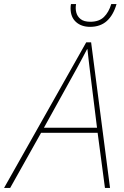

<svg xmlns="http://www.w3.org/2000/svg" viewBox="-68 -924 608 944"><path d="M-48 0 356 -716H380L473 0H448L412 -271H134L-18 0ZM148 -296H409L372 -594Q370 -614 367 -636.5Q364 -659 362 -682H360Q349 -660 336.5 -637.5Q324 -615 313 -594ZM375 -792Q332 -792 305.5 -816Q279 -840 279 -883Q279 -896 281 -904H306Q302 -883 307 -863Q312 -843 328.5 -830Q345 -817 376 -817Q419 -817 443 -840.5Q467 -864 479 -904H505Q489 -849 457 -820.5Q425 -792 375 -792Z"/></svg>

Font: Noto Sans Disp Thin
Style: Italic
Weight: 100
Italic angle: -12°
Designer: Monotype Design Team
Foundry: Monotype Imaging Inc.
Version: Version 2.000;GOOG;noto-source:20170915:90ef993387c0